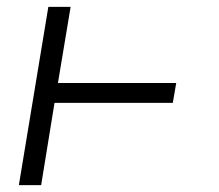

<svg xmlns="http://www.w3.org/2000/svg" viewBox="-20 -540 640 560"><path d="M35 0 121 -520H186L149 -298H494L484 -240H139L100 0Z"/></svg>

Font: Iosevka Light Extended
Style: Italic
Weight: 300
Width: 7
Italic angle: -9°
Monospace: yes
Designer: Belleve Invis
Foundry: Belleve Invis
Version: Version 32.5.0; ttfautohint (v1.8.4)